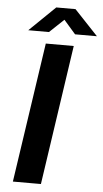

<svg xmlns="http://www.w3.org/2000/svg" viewBox="-61 -951 531 989"><g transform="rotate(5 205.0 -456.5)"><path d="M44.5 0 151.5 -723H296L189.5 0ZM55.5 -783.5 189 -913H288.5L410.5 -783.5H297.5L236.5 -853.5L162.5 -783.5Z"/></g></svg>

Font: Public Sans Thin
Style: Bold Italic
Weight: 700
Italic angle: -8°
Version: Version 2.001